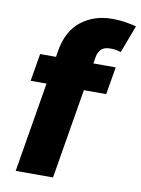

<svg xmlns="http://www.w3.org/2000/svg" viewBox="-86 -820 647 878"><g transform="rotate(10 238.0 -380.5)"><path d="M417.3 -545.5 395.6 -417.6H291.9L222.3 0H49L118.6 -417.6H44.7L66.4 -545.5H139.9L144.5 -573.2Q159.8 -668 219.8 -714.7Q279.8 -761.4 362.9 -761.4Q399.1 -761.4 430.4 -755.9Q461.6 -750.4 475.9 -746.1L427.9 -619Q418.3 -621.8 405.4 -624.1Q392.4 -626.4 380 -626.4Q349.8 -626.4 336.3 -612.9Q322.8 -599.4 318.5 -576L313.6 -545.5Z"/></g></svg>

Font: Inter UI Extra Bold
Style: Italic
Weight: 800
Italic angle: 9.39999°
Designer: Rasmus Andersson
Foundry: rsms
Version: 3.2;8d6f07862